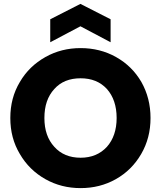

<svg xmlns="http://www.w3.org/2000/svg" viewBox="-20 -959 826 986"><path d="M394 7C394 7 394 7 394 7C460 7 520 -8 575 -39C630 -70 673 -113 705 -168C737 -223 753 -284 753 -353C753 -353 753 -353 753 -353C753 -422 737 -483 706 -538C674 -593 631 -635 576 -666C521 -697 460 -712 394 -712C394 -712 394 -712 394 -712C328 -712 268 -697 213 -666C158 -635 114 -593 82 -538C49 -483 33 -422 33 -353C33 -353 33 -353 33 -353C33 -284 49 -223 82 -168C114 -113 158 -70 213 -39C268 -8 328 7 394 7ZM394 -149C394 -149 394 -149 394 -149C337 -149 292 -168 259 -205C225 -242 208 -291 208 -353C208 -353 208 -353 208 -353C208 -416 225 -465 259 -502C292 -539 337 -557 394 -557C394 -557 394 -557 394 -557C450 -557 495 -539 529 -502C562 -465 579 -415 579 -353C579 -353 579 -353 579 -353C579 -292 562 -242 529 -205C495 -168 450 -149 394 -149ZM548 -742C548 -742 548 -860 548 -860C548 -860 393 -939 393 -939C393 -939 238 -860 238 -860C238 -860 238 -742 238 -742C238 -742 393 -824 393 -824C393 -824 548 -742 548 -742Z"/></svg>

Font: Girnar Poppins
Style: Bold
Weight: 500
Designer: Ninad Kale (Devanagari), Jonny Pinhorn (Latin)
Foundry: Indian Type Foundry
Version: ""